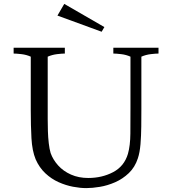

<svg xmlns="http://www.w3.org/2000/svg" viewBox="-20 -952 874 986"><path d="M423 14Q392 14 355 7Q318 0 281 -16.5Q244 -33 213 -62Q182 -91 163 -134Q145 -178 141.5 -242.5Q138 -307 138 -384V-661Q116 -671 90 -674Q64 -677 50 -677V-707H313V-677Q299 -677 273.5 -674Q248 -671 225 -661V-389Q225 -370 225 -340.5Q225 -311 226 -278.5Q227 -246 230.5 -216Q234 -186 240 -166Q252 -132 278.5 -102.5Q305 -73 344.5 -55.5Q384 -38 433 -38Q504 -38 561 -68Q618 -98 637 -162Q649 -204 649.5 -266.5Q650 -329 650 -400V-661Q628 -671 602 -674Q576 -677 562 -677V-707H794V-677Q780 -677 754.5 -674Q729 -671 706 -661V-393Q706 -350 705.5 -302.5Q705 -255 701.5 -212Q698 -169 688 -139Q673 -93 641.5 -63Q610 -33 571 -16Q532 1 493 7.5Q454 14 423 14ZM502 -789 275 -872 310 -932 516 -813Z"/></svg>

Font: Joan
Style: Regular
Weight: 400
Designer: Paolo Biagini
Version: Version 1.001; ttfautohint (v1.8.4.7-5d5b);gftools[0.9.30]